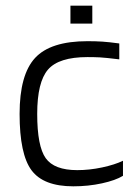

<svg xmlns="http://www.w3.org/2000/svg" viewBox="-20 -649 484 676"><path d="M413 -83V-30Q387 -14 339 -3.5Q291 7 238 7Q133 7 91 -49.5Q49 -106 49 -248Q49 -386 103.5 -445Q158 -504 288 -504Q317 -504 340 -502.5Q363 -501 400 -496V-440Q351 -446 331.5 -447Q312 -448 288 -448Q187 -448 149 -404Q111 -360 111 -248Q111 -134 141 -92Q171 -50 252 -50Q295 -50 339.5 -59.5Q384 -69 413 -83ZM305 -566H228V-629H305Z"/></svg>

Font: Blinker Light
Style: Regular
Weight: 300
Designer: Juergen Huber
Foundry: supertype
Version: Version 1.017;hotconv 1.0.117;makeotfexe 2.5.65602